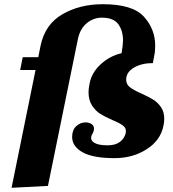

<svg xmlns="http://www.w3.org/2000/svg" viewBox="-20 -742 824 913"><path d="M653 -297Q688 -281 709 -268Q730 -255 745.5 -232.5Q761 -210 761 -177Q761 -159 757 -143Q743 -74 677 -32Q611 10 525 10Q422 10 372.5 -18Q323 -46 323 -91Q323 -124 342.5 -142Q362 -160 387 -160Q404 -160 415.5 -152Q427 -144 427 -130Q427 -125 426 -122Q425 -115 420.5 -107.5Q416 -100 414 -93Q410 -74 429.5 -62.5Q449 -51 492 -51Q529 -51 550.5 -67.5Q572 -84 578 -110Q582 -131 566.5 -143.5Q551 -156 515 -171Q480 -186 457 -200.5Q434 -215 417.5 -240.5Q401 -266 401 -304Q401 -320 406 -345Q416 -397 459 -436.5Q502 -476 558 -489Q565 -529 565 -549Q565 -596 542.5 -627Q520 -658 464 -658Q425 -658 393.5 -632.5Q362 -607 351 -559L208 142L35 151L149 -409H76L88 -470H162L173 -525Q194 -626 276.5 -674Q359 -722 469 -722Q611 -722 664.5 -662.5Q718 -603 718 -525Q718 -495 713 -475L707 -442Q654 -442 617 -420.5Q580 -399 580 -363Q580 -341 598 -327Q616 -313 653 -297Z"/></svg>

Font: Taviraj
Style: Bold Italic
Weight: 700
Italic angle: -12°
Designer: Katatrad Team
Foundry: CadsonDemak
Version: Version 1.001